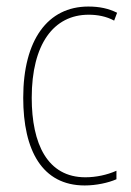

<svg xmlns="http://www.w3.org/2000/svg" viewBox="-20 -557 401 587"><path d="M239 10C274 10 311 2 336 -9V-35C307 -22 273 -15 241 -15C125 -15 77 -117 77 -258C77 -422 144 -512 251 -512C278 -512 305 -507 329 -494L338 -518C312 -531 284 -537 250 -537C126 -537 51 -435 51 -258C51 -97 109 10 239 10Z"/></svg>

Font: Noto Sans Gurmukhi Condensed Thin
Style: Regular
Weight: 100
Width: 3
Designer: Jelle Bosma - Monotype Design Team
Foundry: Monotype Imaging Inc.
Version: Version 2.004